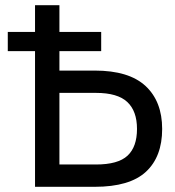

<svg xmlns="http://www.w3.org/2000/svg" viewBox="-20 -720 675 740"><path d="M10 -597H115V-700H209V-597H370V-523H209V-448H345Q477 -448 541 -388.5Q605 -329 605 -223Q605 -116 542.5 -58Q480 0 345 0H115V-523H10ZM209 -362V-86H350Q435 -86 471.5 -120Q508 -154 508 -223Q508 -292 470.5 -327Q433 -362 350 -362Z"/></svg>

Font: PT Root UI Web Medium
Style: Regular
Weight: 500
Designer: Vitaly Kuzmin
Foundry: ParaType Ltd.
Version: Version 1.001W